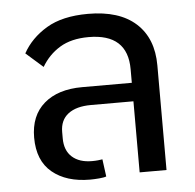

<svg xmlns="http://www.w3.org/2000/svg" viewBox="-45 -606 673 662"><g transform="rotate(-5 291.0 -275.0)"><path d="M241 10Q159 10 110 -30.5Q61 -71 61 -151Q61 -227 109 -268.5Q157 -310 241 -310H413V-357Q413 -480 278 -480Q218 -480 178.5 -456Q139 -432 115 -391L56 -443Q84 -494 139 -527Q194 -560 283 -560Q391 -560 448.5 -508Q506 -456 506 -362V0H413V-246H266Q215 -246 187 -224.5Q159 -203 159 -162V-140Q159 -98 184 -75.5Q209 -53 253 -53Q265 -53 274 -54Q283 -55 289 -56L297 4Q290 7 272.5 8.5Q255 10 241 10Z"/></g></svg>

Font: IBM Plex Sans Thai Text
Style: Regular
Weight: 450
Designer: Mike Abbink, Paul van der Laan, Pieter van Rosmalen, Ben Mitchell, Mark Frömberg
Foundry: Bold Monday
Version: Version 1.1